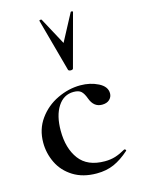

<svg xmlns="http://www.w3.org/2000/svg" viewBox="-113 -796 647 874"><g transform="rotate(-15 210.0 -359.0)"><path d="M33 -186Q33 -249 67 -296.5Q101 -344 154.5 -369.5Q208 -395 263 -395Q310 -395 347.5 -376Q385 -357 385 -325Q385 -308 372.5 -296Q360 -284 337 -284Q298 -284 282 -328Q273 -353 261.5 -363.5Q250 -374 226 -374Q179 -374 151.5 -331.5Q124 -289 124 -218Q124 -135 162.5 -83.5Q201 -32 283 -32Q310 -32 332.5 -39Q355 -46 381 -61H382Q385 -61 387.5 -58Q390 -55 388 -53Q351 -20 315 -4Q279 12 233 12Q168 12 122.5 -16.5Q77 -45 55 -90.5Q33 -136 33 -186ZM171 -729 240 -601 308 -729Q310 -731 314.5 -730Q319 -729 318 -726L251 -477Q249 -472 240 -472Q231 -472 228 -477L160 -726Q159 -729 164 -730Q169 -731 171 -729Z"/></g></svg>

Font: Cormorant Garamond SemiBold
Style: Regular
Weight: 600
Designer: Christian Thalmann (Catharsis Fonts)
Foundry: Catharsis Fonts
Version: Version 4.000